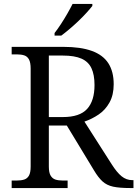

<svg xmlns="http://www.w3.org/2000/svg" viewBox="-20 -951 695 971"><path d="M39 0V-38H65Q87 -38 102.5 -43Q118 -48 126.5 -63Q135 -78 135 -109V-604Q135 -635 126.5 -650.5Q118 -666 102.5 -671Q87 -676 65 -676H39V-714H301Q388 -714 444.5 -693.5Q501 -673 528 -631Q555 -589 555 -525Q555 -471 534 -433Q513 -395 479 -372Q445 -349 407 -336L545 -120Q571 -79 595 -59.5Q619 -40 649 -40H655V0H640Q584 0 552 -7Q520 -14 498.5 -33.5Q477 -53 455 -90L318 -316H227V-109Q227 -78 236 -63Q245 -48 260 -43Q275 -38 297 -38H322V0ZM298 -359Q383 -359 420.5 -400Q458 -441 458 -521Q458 -573 442.5 -606Q427 -639 392 -654.5Q357 -670 298 -670H227V-359ZM256 -784Q271 -803 288 -829Q305 -855 320.5 -882Q336 -909 347 -931H447V-921Q437 -908 419 -888Q401 -868 378 -846Q355 -824 332 -804.5Q309 -785 290 -771H256Z"/></svg>

Font: Noto Serif Hentaigana EL
Style: Regular
Weight: 400
Designer: Kazuhiro Yamada
Foundry: nipponia
Version: Version 1.000